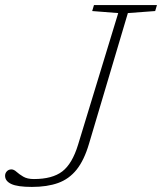

<svg xmlns="http://www.w3.org/2000/svg" viewBox="-67 -727 638 756"><path d="M283.5 -161Q264.5 -96.5 234.8 -59.2Q205 -22 161.8 -6.5Q118.5 9 58.5 9Q2 9 -22.5 -2.5Q-47 -14 -47 -35Q-47 -45 -40 -52.5Q-33 -60 -22 -60Q-12.5 -60 -2 -50.5Q8.5 -41 24.5 -31.5Q40.5 -22 66.5 -22Q139 -22 178.2 -52Q217.5 -82 240.5 -157.5L398.5 -675.5L296 -683.5L303 -707H551L544 -683.5L436.5 -675.5Z"/></svg>

Font: Newsreader 6pt ExtraLight
Style: Italic
Weight: 275
Italic angle: -17°
Designer: Hugues Gentile
Foundry: Production Type
Version: Version 1.003; ttfautohint (v1.8.3)